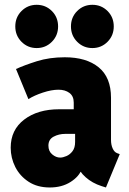

<svg xmlns="http://www.w3.org/2000/svg" viewBox="-20 -788 548 815"><path d="M191.4 7.8Q138.7 7.8 101.6 -16.4Q64.5 -40.5 44.9 -79.1Q25.4 -117.7 25.4 -161.1Q25.4 -236.8 82.8 -280.5Q140.1 -324.2 231.4 -324.2H315.4V-219.7H256.8Q230 -219.7 207.8 -208Q185.5 -196.3 185.5 -169.9Q185.5 -146 201.7 -132.6Q217.8 -119.1 235.4 -119.1Q247.1 -119.1 262 -125.5Q276.9 -131.8 287.8 -146.2Q298.8 -160.6 298.8 -185.5V-254.9L293 -274.4V-352.5Q293 -379.9 274.7 -393.6Q256.3 -407.2 228.5 -407.2Q198.7 -407.2 161.9 -395Q125 -382.8 100.6 -367.2L47.9 -495.1Q83 -511.2 136.5 -528.1Q189.9 -544.9 254.9 -544.9Q346.7 -544.9 398.9 -502.2Q451.2 -459.5 451.2 -373V-194.3Q451.2 -173.3 458.3 -157.7Q465.3 -142.1 477.5 -137.7L488.3 -133.8L429.7 7.8L411.1 2Q371.6 -10.7 343.3 -35.9Q314.9 -61 309.6 -88.9L351.6 -58.6H275.4L327.1 -70.3Q316.4 -39.1 279.5 -15.6Q242.7 7.8 191.4 7.8ZM372.1 -584Q334 -584 307.6 -610.6Q281.2 -637.2 281.2 -675.8Q281.2 -714.8 307.6 -741.2Q334 -767.6 372.1 -767.6Q410.2 -767.6 436.5 -741.2Q462.9 -714.8 462.9 -675.8Q462.9 -637.2 436.5 -610.6Q410.2 -584 372.1 -584ZM135.7 -584Q97.7 -584 71.3 -610.6Q44.9 -637.2 44.9 -675.8Q44.9 -714.8 71.3 -741.2Q97.7 -767.6 135.7 -767.6Q173.8 -767.6 200.2 -741.2Q226.6 -714.8 226.6 -675.8Q226.6 -637.2 200.2 -610.6Q173.8 -584 135.7 -584Z"/></svg>

Font: Reddit Sans Condensed Black
Style: Regular
Weight: 900
Designer: Stephen Hutchings
Foundry: Reddit
Version: Version 1.014